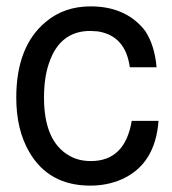

<svg xmlns="http://www.w3.org/2000/svg" viewBox="-20 -559 540 602"><path d="M387 -348Q374 -445 290 -460Q286 -461 279.5 -461Q273 -461 263 -462Q168 -462 134 -362Q118 -317 118 -253Q118 -116 197 -71Q226 -54 265 -54Q372 -54 393 -180H477Q467 -44 362 3Q317 23 263 23Q133 23 72 -82Q31 -152 31 -253Q31 -413 123 -490Q181 -539 264 -539Q369 -539 428 -471L436 -461Q465 -416 471 -348Z"/></svg>

Font: Ekushey Lalsalu
Style: Regular
Weight: 400
Designer: Al Mamun Sumon
Foundry: Al Mamun Sumon
Version: Version 1.0